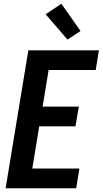

<svg xmlns="http://www.w3.org/2000/svg" viewBox="-20 -1003 547 1023"><path d="M10 0 131 -735H507L490 -630H239L207 -435H400L382 -330H189L152 -105H403L386 0ZM340 -792 223 -927 307 -983 409 -838Z"/></svg>

Font: Iosevka Term Curly XBd Obl
Style: Regular
Weight: 800
Italic angle: -9°
Designer: Belleve Invis
Foundry: Belleve Invis
Version: Version 32.3.0